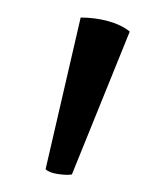

<svg xmlns="http://www.w3.org/2000/svg" viewBox="-20 -760 191 219"><path d="M62 -561Q56 -560 46 -561.5Q36 -563 32 -567L72 -740Q88 -740 103 -736Q118 -732 128 -724Z"/></svg>

Font: Arima Light
Style: Regular
Weight: 300
Designer: Joana Correia and Natanael Gama
Foundry: NDISCOVER
Version: Version 1.101;gftools[0.9.23]